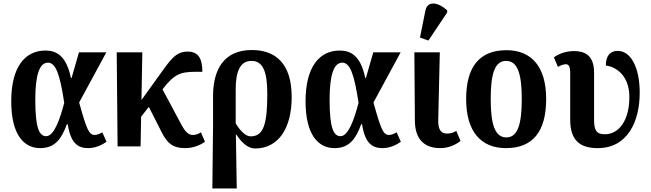

<svg xmlns="http://www.w3.org/2000/svg" viewBox="-20 -834 3711 1094"><path d="M209 10C299 10 333 -51 361 -126H366C383 -14 427 10 483 10C524 10 561 -8 587 -26L563 -80C549 -72 533 -65 520 -65C487 -65 474 -95 431 -250L586 -536H430L388 -390H384C358 -517 301 -546 239 -546C122 -546 44 -452 44 -257C44 -65 117 10 209 10ZM243 -58C204 -58 181 -104 181 -265C181 -410 206 -477 253 -477C297 -477 321 -414 346 -248C321 -153 288 -58 243 -58Z M650 0H781L784 -169L828 -225L901 -81C934 -16 965 10 1037 10C1087 10 1130 -13 1148 -26L1125 -80C1111 -71 1095 -65 1080 -65C1052 -65 1034 -86 1015 -121L906 -325L910 -330C986 -428 1022 -425 1133 -425C1133 -505 1107 -540 1049 -540C980 -540 950 -492 886 -403L786 -264L791 -536H645Z M1190 240H1329L1324 -68H1326C1367 -5 1405 12 1433 12C1568 12 1642 -105 1642 -281C1642 -469 1553 -549 1415 -549C1250 -549 1194 -430 1194 -287V-126ZM1408 -57C1380 -57 1349 -88 1323 -131V-323C1323 -417 1343 -487 1413 -487C1481 -487 1503 -421 1503 -297C1503 -123 1480 -57 1408 -57Z M1886 10C1976 10 2010 -51 2038 -126H2043C2060 -14 2104 10 2160 10C2201 10 2238 -8 2264 -26L2240 -80C2226 -72 2210 -65 2197 -65C2164 -65 2151 -95 2108 -250L2263 -536H2107L2065 -390H2061C2035 -517 1978 -546 1916 -546C1799 -546 1721 -452 1721 -257C1721 -65 1794 10 1886 10ZM1920 -58C1881 -58 1858 -104 1858 -265C1858 -410 1883 -477 1930 -477C1974 -477 1998 -414 2023 -248C1998 -153 1965 -58 1920 -58Z M2421 -603 2528 -763V-775C2479 -820 2417 -834 2404 -774L2373 -620ZM2489 10C2540 10 2580 -12 2604 -31L2580 -88C2562 -78 2548 -73 2527 -73C2491 -73 2476 -98 2477 -149L2486 -536H2341L2344 -148C2344 -40 2398 10 2489 10Z M2863 10C3014 10 3092 -82 3092 -270C3092 -457 3006 -548 2866 -548C2715 -548 2636 -457 2636 -270C2636 -82 2722 10 2863 10ZM2865 -51C2800 -51 2776 -126 2776 -270C2776 -414 2799 -487 2864 -487C2929 -487 2953 -414 2953 -270C2953 -126 2930 -51 2865 -51Z M3386 10C3556 10 3625 -142 3625 -306C3625 -452 3573 -544 3500 -544C3459 -544 3432 -519 3432 -461C3487 -453 3566 -408 3566 -281C3566 -148 3507 -69 3426 -69C3378 -69 3365 -93 3365 -150V-421C3365 -522 3308 -543 3251 -543C3202 -543 3161 -526 3136 -507L3159 -453C3176 -462 3192 -468 3204 -468C3221 -468 3229 -455 3229 -418V-152C3229 -26 3293 10 3386 10Z"/></svg>

Font: Noto Serif Condensed
Style: Bold
Weight: 700
Width: 3
Designer: Monotype Design Team
Foundry: Monotype Imaging Inc.
Version: Version 2.015